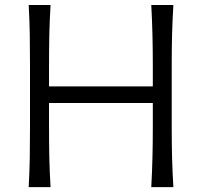

<svg xmlns="http://www.w3.org/2000/svg" viewBox="-20 -764 824 784"><path d="M97.2 0Q100.6 -62.5 101.6 -120.1Q102.5 -177.7 102.5 -246.6V-495.6Q102.5 -564.9 101.6 -622.8Q100.6 -680.7 97.2 -743.7H186.5Q182.6 -680.7 181.4 -622.8Q180.2 -564.9 180.2 -495.6V-411.1H604V-495.6Q604 -564.9 602.5 -622.8Q601.1 -680.7 597.7 -743.7H688Q684.1 -680.7 682.6 -622.8Q681.2 -564.9 681.2 -495.6V-246.6Q681.2 -177.7 682.6 -120.1Q684.1 -62.5 688 0H597.7Q601.1 -62.5 602.5 -120.1Q604 -177.7 604 -246.6V-343.3H180.2V-246.6Q180.2 -177.7 181.4 -120.1Q182.6 -62.5 186.5 0Z"/></svg>

Font: Pinar-DS3-FD Regular
Style: Regular
Weight: 400
Designer: Amin Abedi
Version: Version 3.000